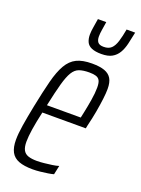

<svg xmlns="http://www.w3.org/2000/svg" viewBox="-138 -773 619 843"><g transform="rotate(20 171.5 -351.0)"><path d="M125 8Q85 8 60 -1.5Q35 -11 23.5 -32.5Q12 -54 12 -89Q12 -118 18.5 -158.5Q25 -199 36 -254Q51 -328 64 -378.5Q77 -429 95 -460Q113 -491 140.5 -504.5Q168 -518 212 -518Q249 -518 271 -510Q293 -502 303.5 -484.5Q314 -467 314 -436Q314 -417 310.5 -388.5Q307 -360 301 -326Q295 -292 286 -256L283 -241H80Q69 -192 63.5 -156.5Q58 -121 58 -97Q58 -72 65.5 -58Q73 -44 89 -38.5Q105 -33 130 -33Q145 -33 163.5 -35Q182 -37 200 -39.5Q218 -42 230 -46L221 -4Q211 -1 194.5 1.5Q178 4 160 6Q142 8 125 8ZM88 -278H246L252 -306Q258 -334 263.5 -367.5Q269 -401 269 -426Q269 -449 263 -459.5Q257 -470 244.5 -473.5Q232 -477 214 -477Q186 -477 167.5 -470.5Q149 -464 136.5 -443.5Q124 -423 113 -383.5Q102 -344 88 -278ZM235 -571Q206 -571 189 -578.5Q172 -586 165.5 -600.5Q159 -615 159 -634Q159 -650 162.5 -669.5Q166 -689 169 -710H208Q205 -690 202 -672Q199 -654 199 -640Q199 -623 206.5 -613.5Q214 -604 234 -604Q257 -604 269.5 -616Q282 -628 289.5 -652Q297 -676 303 -710H343Q337 -680 331 -654.5Q325 -629 314 -610.5Q303 -592 284.5 -581.5Q266 -571 235 -571Z"/></g></svg>

Font: Saira UltraCondensed Light
Style: Italic
Weight: 300
Width: 1
Italic angle: -12°
Designer: Hector Gatti with collaboration of the Omnibus-Type team
Foundry: Omnibus-Type
Version: Version 1.101